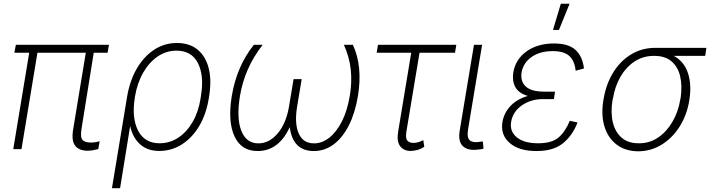

<svg xmlns="http://www.w3.org/2000/svg" viewBox="-20 -780 3726 1004"><path d="M549.8 -545.9 542.5 -504.4H470.2L406.7 -109.4Q398.9 -63 411.1 -48.8Q423.3 -34.7 454.6 -34.7Q475.6 -34.2 501 -41.5L494.1 -0.5Q480.5 2.9 467 5.4Q453.6 7.8 438 8.3Q392.6 7.8 372.6 -18.6Q352.5 -44.9 362.8 -105L428.7 -504.4H175.8L92.3 0H49.3L132.8 -504.4H55.2L63 -545.9Z M565.4 204.1 644.5 -273.4Q658.2 -356.9 694.8 -420.4Q731.4 -483.9 785.4 -519.5Q839.4 -555.2 904.8 -555.2Q971.2 -555.2 1013.2 -520.5Q1055.2 -485.8 1071 -424.3Q1086.9 -362.8 1074.2 -281.2L1071.8 -265.6Q1058.6 -183.6 1022.2 -121.8Q985.8 -60.1 931.9 -25.4Q877.9 9.3 812.5 9.3Q751.5 9.3 712.9 -25.1Q674.3 -59.6 660.6 -120.6L607.9 204.1ZM685.5 -273.4 685.1 -269.5Q668 -163.1 702.1 -96.9Q736.3 -30.8 814.5 -30.8Q868.2 -30.8 912.8 -60.5Q957.5 -90.3 987.8 -143.1Q1018.1 -195.8 1028.8 -265.6L1031.2 -281.2Q1047.9 -385.3 1014.9 -450.2Q981.9 -515.1 902.3 -515.1Q849.1 -515.1 804.2 -484.4Q759.3 -453.6 728.3 -399.4Q697.3 -345.2 685.5 -273.4Z M1307.6 -545.9H1353.5Q1303.7 -481 1275.4 -415.8Q1247.1 -350.6 1234.9 -278.8Q1215.8 -163.1 1241.7 -96.7Q1267.6 -30.3 1331.5 -30.3Q1388.2 -30.3 1432.4 -82.8Q1476.6 -135.3 1491.2 -222.7L1515.1 -366.2H1557.6L1533.7 -222.7Q1519 -134.3 1542 -82.3Q1564.9 -30.3 1622.1 -30.3Q1664.6 -30.3 1702.6 -60.5Q1740.7 -90.8 1768.6 -146.5Q1796.4 -202.1 1809.1 -278.8Q1821.3 -350.6 1814.2 -416Q1807.1 -481.4 1778.3 -545.9H1825.2Q1877.4 -433.1 1851.6 -277.3Q1836.9 -189 1804.2 -124.5Q1771.5 -60.1 1724.9 -25.1Q1678.2 9.8 1621.1 9.8Q1511.2 9.8 1495.1 -115.2Q1437.5 9.8 1327.1 9.8Q1241.7 9.8 1206.1 -67.4Q1170.4 -144.5 1191.9 -277.3Q1217.8 -433.6 1307.6 -545.9Z M2366.2 -545.9 2359.4 -504.4H2173.8L2105.5 -94.2Q2099.1 -57.1 2110.1 -44.9Q2121.1 -32.7 2142.6 -32.7Q2155.3 -32.7 2168.7 -36.9Q2182.1 -41 2193.4 -47.4L2198.7 -12.2Q2180.7 -0.5 2162.4 4.2Q2144 8.8 2127 9.3Q2089.4 8.8 2071.5 -16.8Q2053.7 -42.5 2062 -91.8L2130.4 -504.4H1949.7L1956.5 -545.9Z M2481 2Q2427.7 9.3 2401.1 -15.1Q2374.5 -39.6 2383.8 -96.7L2458.5 -545.9H2501L2427.7 -104Q2420.4 -59.1 2437.3 -45.7Q2454.1 -32.2 2490.2 -38.6Q2500 -39.1 2504.9 -40.5L2508.3 -2.4Q2496.6 1 2481 2Z M2785.6 9.8Q2692.9 9.8 2644.5 -33Q2596.2 -75.7 2607.4 -142.1Q2615.2 -189 2648.9 -225.3Q2682.6 -261.7 2740.2 -278.3Q2691.4 -293 2674.3 -325.4Q2657.2 -357.9 2664.1 -400.9Q2675.8 -470.2 2733.6 -511.5Q2791.5 -552.7 2877 -552.7Q2953.1 -552.7 2989.7 -518.8Q3026.4 -484.9 3033.7 -421.9L2990.2 -410.2Q2984.9 -461.4 2957.3 -487.1Q2929.7 -512.7 2870.6 -512.7Q2803.7 -512.7 2760.3 -482.4Q2716.8 -452.1 2707.5 -401.9Q2700.2 -355 2729.2 -327.9Q2758.3 -300.8 2824.7 -300.8H2882.3L2877.4 -267.6L2876.5 -261.7H2818.4Q2755.9 -261.7 2708.7 -228.8Q2661.6 -195.8 2652.8 -142.6Q2644.5 -92.8 2682.6 -61.8Q2720.7 -30.8 2793.5 -30.8Q2866.2 -30.8 2901.6 -61.8Q2937 -92.8 2959.5 -148.4L3000 -139.6Q2974.1 -71.8 2924.1 -31Q2874 9.8 2785.6 9.8ZM2871.6 -623.5 2912.6 -760.3H2958.5L2902.8 -623.5Z M3135.7 -258.8 3137.2 -267.6Q3150.9 -343.8 3187.7 -402.8Q3224.6 -461.9 3280.3 -495.6Q3335.9 -529.3 3405.3 -529.8H3673.8L3667.5 -487.8H3503.4Q3556.2 -459.5 3576.7 -399.9Q3597.2 -340.3 3585.4 -262.2L3584.5 -255.4Q3572.3 -179.7 3534.7 -119.4Q3497.1 -59.1 3440.9 -24.2Q3384.8 10.7 3317.4 11.2Q3249.5 10.7 3204.1 -24.2Q3158.7 -59.1 3140.4 -119.9Q3122.1 -180.7 3135.7 -258.8ZM3185.1 -264.2 3183.1 -258.3Q3172.4 -191.9 3184.6 -140.4Q3196.8 -88.9 3231.2 -59.6Q3265.6 -30.3 3320.3 -30.8Q3376 -30.3 3420.9 -60.5Q3465.8 -90.8 3496.3 -143.1Q3526.9 -195.3 3537.6 -261.2L3539.1 -268.1Q3548.3 -331.5 3536.6 -381.1Q3524.9 -430.7 3491.5 -459.2Q3458 -487.8 3401.4 -487.8H3399.4Q3342.8 -487.8 3298.3 -458.5Q3253.9 -429.2 3224.6 -378.7Q3195.3 -328.1 3185.1 -264.2Z"/></svg>

Font: Inter Extra Light
Style: Italic
Weight: 200
Italic angle: -9.39999°
Designer: Rasmus Andersson
Foundry: rsms
Version: Version 4.000;git-3c8e0fc